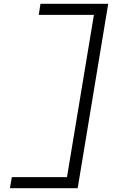

<svg xmlns="http://www.w3.org/2000/svg" viewBox="-20 -843 640 1006"><path d="M32 143 42 85H331L472 -765H183L192 -823H547L387 143Z"/></svg>

Font: Iosevka Curly LtExObl
Style: Regular
Weight: 300
Width: 7
Italic angle: -9°
Monospace: yes
Designer: Belleve Invis
Foundry: Belleve Invis
Version: Version 11.1.0; ttfautohint (v1.8.3)